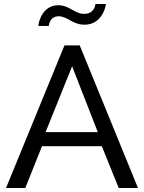

<svg xmlns="http://www.w3.org/2000/svg" viewBox="-20 -936 717 956"><path d="M10 0H106L189 -208H487L571 0H667L377 -710H301ZM207 -278 339 -606 467 -278ZM401 -813C486 -813 507 -901 507 -916H455C455 -912 450 -867 399 -867C351 -867 326 -910 270 -910C191 -910 171 -824 171 -807H223C223 -811 228 -855 272 -855C316 -855 341 -813 401 -813Z"/></svg>

Font: Raleway Med
Style: Regular
Weight: 500
Designer: Matt McInerney, Pablo Impallari, Rodrigo Fuenzalida
Foundry: Matt McInerney, Pablo Impallari, Rodrigo Fuenzalida
Version: Version 3.00 July 28, 2015